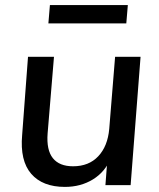

<svg xmlns="http://www.w3.org/2000/svg" viewBox="-20 -727 625 754"><path d="M235 7Q147 7 102.5 -44.5Q58 -96 67 -197L90 -504H192L167 -203Q162 -138 187.5 -106Q213 -74 267 -74Q329 -74 366 -113.5Q403 -153 409 -221L432 -504H532L493 0H394L402 -105L415 -106Q393 -52 345 -22.5Q297 7 235 7ZM170 -635 176 -707H482L476 -635Z"/></svg>

Font: Muli SemiBold
Style: Italic
Weight: 600
Italic angle: -4.541°
Designer: Vernon Adams
Foundry: Vernon Adams
Version: Version 2.100; ttfautohint (v1.8.1.43-b0c9)